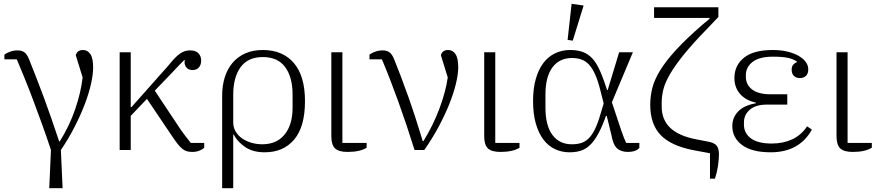

<svg xmlns="http://www.w3.org/2000/svg" viewBox="-20 -786 4616 1006"><path d="M247 0Q226 -64 202.5 -129Q179 -194 156 -255.5Q133 -317 110.5 -372.5Q88 -428 68 -475H3V-500Q15 -509 33.5 -515.5Q52 -522 72 -522Q93 -522 107 -512.5Q121 -503 132 -476Q148 -436 168 -385Q188 -334 209 -277.5Q230 -221 250.5 -161.5Q271 -102 290 -45H293Q344 -126 374 -214Q404 -302 413 -380L377 -497Q385 -524 415 -524Q439 -524 453.5 -502.5Q468 -481 468 -433Q468 -397 457 -347Q446 -297 424 -239.5Q402 -182 370.5 -120.5Q339 -59 299 0L308 200H238Z M607 -512H665V-225H669L860 -440Q880 -465 895.5 -481Q911 -497 924.5 -506Q938 -515 950 -518.5Q962 -522 976 -522Q1005 -522 1019.5 -507Q1034 -492 1034 -469Q1034 -446 1022 -432.5Q1010 -419 989 -419Q966 -419 955 -434.5Q944 -450 948 -471L946 -472Q935 -461 920 -446Q905 -431 888 -412L791 -311L928 -105Q938 -91 953 -71Q968 -51 980 -37H1050V-12Q1041 -3 1024.5 3.5Q1008 10 988 10Q973 10 961 7Q949 4 937 -5Q925 -14 911.5 -31Q898 -48 880 -75L750 -268L665 -179V0H607Z M1144 -285Q1144 -338 1158 -382Q1172 -426 1199 -457.5Q1226 -489 1265.5 -506.5Q1305 -524 1357 -524Q1461 -524 1519.5 -456Q1578 -388 1578 -256Q1578 -122 1521.5 -55Q1465 12 1367 12Q1306 12 1265.5 -15Q1225 -42 1205 -80H1202V200H1144ZM1354 -30Q1430 -30 1471.5 -81.5Q1513 -133 1513 -221V-291Q1513 -381 1474.5 -434Q1436 -487 1357 -487Q1279 -487 1240.5 -434Q1202 -381 1202 -289V-145Q1202 -118 1215 -96.5Q1228 -75 1249 -60.5Q1270 -46 1297.5 -38Q1325 -30 1354 -30Z M1774 -512V-37H1901V-12Q1866 10 1801 10Q1755 10 1735.5 -8.5Q1716 -27 1716 -73V-512Z M2152 0Q2111 -132 2066 -256.5Q2021 -381 1981 -475H1916V-500Q1928 -509 1946.5 -515.5Q1965 -522 1985 -522Q2006 -522 2020 -512.5Q2034 -503 2045 -476Q2061 -436 2080.5 -385Q2100 -334 2120 -277.5Q2140 -221 2159 -162Q2178 -103 2195 -47H2199Q2251 -132 2283.5 -220Q2316 -308 2326 -380L2290 -497Q2298 -524 2328 -524Q2352 -524 2366.5 -502.5Q2381 -481 2381 -433Q2381 -398 2369 -348Q2357 -298 2334 -240.5Q2311 -183 2278 -121.5Q2245 -60 2203 0Z M2575 -512V-37H2702V-12Q2667 10 2602 10Q2556 10 2536.5 -8.5Q2517 -27 2517 -73V-512Z M3330 -11Q3311 10 3270 10Q3235 10 3214 -8Q3193 -26 3184 -77L3159 -179H3155L3147 -157Q3127 -105 3107 -72Q3087 -39 3065.5 -20.5Q3044 -2 3019 5Q2994 12 2964 12Q2923 12 2888 -4.5Q2853 -21 2827.5 -54.5Q2802 -88 2787.5 -138.5Q2773 -189 2773 -256Q2773 -323 2787.5 -373Q2802 -423 2827.5 -456.5Q2853 -490 2889 -507Q2925 -524 2967 -524Q2999 -524 3025 -516.5Q3051 -509 3072.5 -490.5Q3094 -472 3111.5 -439.5Q3129 -407 3146 -358L3161 -314H3164L3224 -512H3296L3186 -250L3237 -97Q3243 -80 3249 -64.5Q3255 -49 3261 -37H3330ZM3125 -315Q3113 -363 3098.5 -395.5Q3084 -428 3066.5 -447Q3049 -466 3027 -474Q3005 -482 2977 -482Q2911 -482 2874.5 -433Q2838 -384 2838 -291V-221Q2838 -128 2874.5 -79Q2911 -30 2976 -30Q3003 -30 3024.5 -36.5Q3046 -43 3064 -60.5Q3082 -78 3097 -108.5Q3112 -139 3126 -187L3143 -244ZM2954 -577 2975 -766 3038 -757 2981 -573Z M3700 17 3614 1Q3495 -22 3441 -79Q3387 -136 3387 -237Q3387 -283 3398.5 -327Q3410 -371 3440.5 -420Q3471 -469 3524 -526.5Q3577 -584 3660 -656L3698 -688V-692H3407V-748H3744V-697L3684 -634Q3609 -557 3563 -500Q3517 -443 3491 -398.5Q3465 -354 3456 -318.5Q3447 -283 3447 -249V-227Q3447 -90 3628 -56L3695 -43Q3724 -37 3735.5 -22Q3747 -7 3747 22Q3747 51 3741.5 86Q3736 121 3726 150H3700Z M4018 12Q3920 12 3868.5 -26Q3817 -64 3817 -126Q3817 -170 3847.5 -202Q3878 -234 3941 -245V-248Q3887 -260 3857.5 -294Q3828 -328 3828 -377Q3828 -443 3878 -483.5Q3928 -524 4029 -524Q4072 -524 4106.5 -515.5Q4141 -507 4165 -493Q4189 -479 4202 -461Q4215 -443 4215 -423Q4215 -400 4203 -388.5Q4191 -377 4171 -377Q4151 -377 4139.5 -388.5Q4128 -400 4128 -421Q4128 -438 4136.5 -447.5Q4145 -457 4156 -461V-463Q4136 -477 4108 -483Q4080 -489 4030 -489Q3958 -489 3923 -461.5Q3888 -434 3888 -392V-384Q3888 -342 3921 -317Q3954 -292 4017 -292H4105V-238H4000Q3940 -238 3909 -211.5Q3878 -185 3878 -145V-133Q3878 -88 3914.5 -61Q3951 -34 4023 -34Q4083 -34 4130 -55.5Q4177 -77 4209 -124L4234 -107Q4168 12 4018 12Z M4421 -512V-37H4548V-12Q4513 10 4448 10Q4402 10 4382.5 -8.5Q4363 -27 4363 -73V-512Z"/></svg>

Font: IBM Plex Serif Light
Style: Regular
Weight: 300
Designer: Mike Abbink, Paul van der Laan, Pieter van Rosmalen
Foundry: Bold Monday
Version: Version 3.001